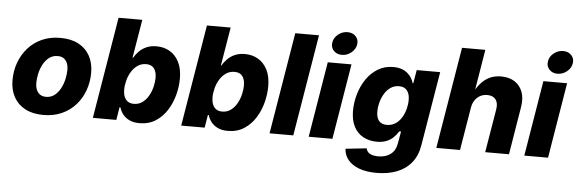

<svg xmlns="http://www.w3.org/2000/svg" viewBox="-57 -962 4117 1370"><g transform="rotate(5 2001.5 -277.0)"><path d="M270 10.3Q193.8 10.3 140.1 -18.1Q86.4 -46.4 58.1 -97.9Q29.8 -149.4 29.8 -218.3Q29.8 -284.7 51.3 -344Q72.8 -403.3 113.5 -449.5Q154.3 -495.6 212.4 -522Q270.5 -548.3 344.7 -548.3Q420.9 -548.3 474.4 -520Q527.8 -491.7 556.2 -440.2Q584.5 -388.7 584.5 -319.3Q584.5 -253.9 563.5 -194.6Q542.5 -135.3 502 -89.1Q461.4 -43 403.1 -16.4Q344.7 10.3 270 10.3ZM277.3 -120.1Q313.5 -120.1 339.4 -140.6Q365.2 -161.1 381.8 -192.9Q398.4 -224.6 406 -260Q413.6 -295.4 413.6 -325.2Q413.6 -354.5 404.5 -375Q395.5 -395.5 378.7 -406.5Q361.8 -417.5 337.4 -417.5Q301.3 -417.5 275.1 -397.5Q249 -377.4 232.4 -345.9Q215.8 -314.5 208.3 -279.3Q200.7 -244.1 200.7 -213.9Q200.7 -170.4 220.7 -145.3Q240.7 -120.1 277.3 -120.1Z M958 8.8Q915.5 8.8 886 -5.6Q856.4 -20 838.9 -42.7Q821.3 -65.4 814 -91.8H807.6L792.5 0H624.5L745.1 -727.5H915L869.1 -452.1H873Q887.7 -478 909.9 -500Q932.1 -522 962.6 -535.2Q993.2 -548.3 1033.2 -548.3Q1085.9 -548.3 1127.7 -524.2Q1169.4 -500 1194.1 -452.1Q1218.8 -404.3 1218.8 -332.5Q1218.8 -275.9 1203.1 -216.1Q1187.5 -156.2 1155.5 -105.5Q1123.5 -54.7 1074.5 -22.9Q1025.4 8.8 958 8.8ZM905.8 -125Q942.4 -125 968.8 -144.8Q995.1 -164.6 1012.2 -195.3Q1029.3 -226.1 1037.4 -260.3Q1045.4 -294.4 1045.4 -323.7Q1045.4 -366.7 1027.1 -390.9Q1008.8 -415 971.2 -415Q936.5 -415 910.2 -397.2Q883.8 -379.4 865.7 -350.1Q847.7 -320.8 838.6 -286.4Q829.6 -252 829.6 -219.2Q829.6 -175.3 849.1 -150.1Q868.7 -125 905.8 -125Z M1590.8 8.8Q1548.3 8.8 1518.8 -5.6Q1489.3 -20 1471.7 -42.7Q1454.1 -65.4 1446.8 -91.8H1440.4L1425.3 0H1257.3L1377.9 -727.5H1547.9L1502 -452.1H1505.9Q1520.5 -478 1542.7 -500Q1564.9 -522 1595.5 -535.2Q1626 -548.3 1666 -548.3Q1718.8 -548.3 1760.5 -524.2Q1802.2 -500 1826.9 -452.1Q1851.6 -404.3 1851.6 -332.5Q1851.6 -275.9 1835.9 -216.1Q1820.3 -156.2 1788.3 -105.5Q1756.3 -54.7 1707.3 -22.9Q1658.2 8.8 1590.8 8.8ZM1538.6 -125Q1575.2 -125 1601.6 -144.8Q1627.9 -164.6 1645 -195.3Q1662.1 -226.1 1670.2 -260.3Q1678.2 -294.4 1678.2 -323.7Q1678.2 -366.7 1659.9 -390.9Q1641.6 -415 1604 -415Q1569.3 -415 1543 -397.2Q1516.6 -379.4 1498.5 -350.1Q1480.5 -320.8 1471.4 -286.4Q1462.4 -252 1462.4 -219.2Q1462.4 -175.3 1481.9 -150.1Q1501.5 -125 1538.6 -125Z M2180.7 -727.5 2060.1 0H1890.1L2010.7 -727.5Z M2170.4 0 2259.8 -541H2429.7L2340.3 0ZM2355 -602.5Q2317.9 -602.5 2295.9 -626.5Q2273.9 -650.4 2279.8 -685.1Q2285.2 -719.7 2315.2 -743.7Q2345.2 -767.6 2382.3 -767.6Q2419.4 -767.6 2441.4 -743.7Q2463.4 -719.7 2457.5 -685.1Q2451.7 -650.9 2421.9 -626.7Q2392.1 -602.5 2355 -602.5Z M2675.3 214.8Q2600.1 214.8 2548.3 195.1Q2496.6 175.3 2469 140.9Q2441.4 106.4 2439.5 62.5L2590.3 46.4Q2592.3 61 2602.3 72.3Q2612.3 83.5 2630.4 89.8Q2648.4 96.2 2676.3 96.2Q2731 96.2 2765.4 69.6Q2799.8 43 2808.1 -6.3L2823.7 -94.7L2810.5 -94.2Q2795.4 -68.8 2774.2 -48.8Q2752.9 -28.8 2724.4 -17.8Q2695.8 -6.8 2658.2 -6.8Q2604 -6.8 2561 -29.5Q2518.1 -52.2 2493.7 -97.9Q2469.2 -143.6 2469.2 -211.9Q2469.2 -273.4 2486.8 -333.3Q2504.4 -393.1 2537.8 -441.7Q2571.3 -490.2 2619.6 -519.3Q2668 -548.3 2729.5 -548.3Q2762.7 -548.3 2787.8 -539.6Q2813 -530.8 2830.6 -515.9Q2848.1 -501 2859.4 -482.9Q2870.6 -464.8 2876 -445.8L2880.9 -446.3L2897 -541H3064.9L2976.6 -9.3Q2963.9 67.4 2922.6 117.2Q2881.3 167 2817.9 190.9Q2754.4 214.8 2675.3 214.8ZM2717.8 -132.8Q2752.9 -132.8 2779.3 -150.1Q2805.7 -167.5 2823.2 -195.8Q2840.8 -224.1 2849.6 -257.6Q2858.4 -291 2858.4 -323.7Q2858.4 -367.2 2839.1 -391.4Q2819.8 -415.5 2782.2 -415.5Q2748 -415.5 2721.9 -397.7Q2695.8 -379.9 2678.2 -350.8Q2660.6 -321.8 2651.6 -287.6Q2642.6 -253.4 2642.6 -221.2Q2642.6 -178.2 2661.6 -155.5Q2680.7 -132.8 2717.8 -132.8Z M3305.2 -306.2 3254.4 0H3084.5L3205.1 -727.5H3372.1L3318.4 -402.8H3304.7Q3326.2 -447.3 3353.5 -479.7Q3380.9 -512.2 3417.2 -530.3Q3453.6 -548.3 3501.5 -548.3Q3558.6 -548.3 3598.1 -523.2Q3637.7 -498 3654.8 -451.9Q3671.9 -405.8 3661.6 -343.8L3605 0H3434.6L3486.3 -310.1Q3494.1 -356.4 3474.9 -382.1Q3455.6 -407.7 3414.1 -407.7Q3386.7 -407.7 3364 -395.8Q3341.3 -383.8 3325.9 -361.3Q3310.5 -338.9 3305.2 -306.2Z M3714.8 0 3804.2 -541H3974.1L3884.8 0ZM3899.4 -602.5Q3862.3 -602.5 3840.3 -626.5Q3818.4 -650.4 3824.2 -685.1Q3829.6 -719.7 3859.6 -743.7Q3889.6 -767.6 3926.8 -767.6Q3963.9 -767.6 3985.8 -743.7Q4007.8 -719.7 4002 -685.1Q3996.1 -650.9 3966.3 -626.7Q3936.5 -602.5 3899.4 -602.5Z"/></g></svg>

Font: Inter 17pt ExtraBold
Style: Italic
Weight: 800
Italic angle: -9.3988°
Version: Version 4.001;git-66647c0bb